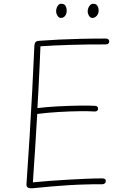

<svg xmlns="http://www.w3.org/2000/svg" viewBox="-20 -981 663 1016"><path d="M154 15Q144 16 136 14.5Q128 13 124 8.5Q120 4 120 -5Q129 -131 136.5 -255.5Q144 -380 150.5 -501.5Q157 -623 162 -740Q163 -752 168 -758Q173 -764 186 -765Q238 -769 291.5 -771.5Q345 -774 406 -775.5Q467 -777 539 -777Q549 -777 553.5 -772.5Q558 -768 558 -762Q558 -755 553.5 -750.5Q549 -746 539 -746Q486 -746 439.5 -745.5Q393 -745 351 -743.5Q309 -742 270.5 -740.5Q232 -739 194 -736Q192 -686 189.5 -629.5Q187 -573 184 -516.5Q181 -460 178 -409Q226 -415 283 -418Q340 -421 393.5 -422Q447 -423 482 -421Q490 -421 494.5 -417Q499 -413 499 -406Q499 -399 494.5 -395Q490 -391 482 -391Q453 -393 402 -392.5Q351 -392 291.5 -388.5Q232 -385 177 -378Q172 -289 166 -196.5Q160 -104 154 -16Q191 -20 238.5 -23.5Q286 -27 336.5 -30Q387 -33 435 -35Q483 -37 521 -37Q531 -37 535.5 -33.5Q540 -30 540 -23Q540 -15 534.5 -10.5Q529 -6 521 -6Q498 -6 477 -6Q456 -6 436 -5Q389 -4 342 -1Q295 2 248.5 6Q202 10 154 15ZM303 -886Q292 -886 284.5 -897.5Q277 -909 277 -922Q277 -930 280 -939Q283 -948 289 -954.5Q295 -961 304 -961Q321 -961 327 -949.5Q333 -938 333 -924Q333 -914 329.5 -905.5Q326 -897 319 -891.5Q312 -886 303 -886ZM469 -886Q458 -886 451 -897.5Q444 -909 444 -922Q444 -930 447.5 -939Q451 -948 457.5 -954.5Q464 -961 473 -961Q485 -961 491 -955.5Q497 -950 499.5 -941.5Q502 -933 502 -924Q502 -914 497.5 -905.5Q493 -897 485.5 -891.5Q478 -886 469 -886Z"/></svg>

Font: Playpen Sans Thin
Style: Regular
Weight: 250
Designer: Laura Meseguer, Veronika Burian, José Scaglione
Foundry: TypeTogether
Version: Version 1.001